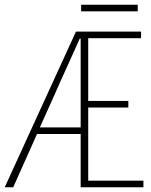

<svg xmlns="http://www.w3.org/2000/svg" viewBox="-20 -794 640 814"><path d="M212 -394 149 -254H322V-630H318Q292 -571 265.5 -513.5Q239 -456 212 -394ZM0 0 302 -660H578V-632H354V-366H524V-338H354V-28H588V0H322V-226H137L36 0ZM324 -746V-774H564V-746Z"/></svg>

Font: Source Code Pro ExtraLight
Style: Regular
Weight: 200
Monospace: yes
Designer: Paul D. Hunt, Teo Tuominen
Foundry: Adobe Systems Incorporated
Version: Version 2.030;PS 1.000;hotconv 16.6.51;makeotf.lib2.5.65220